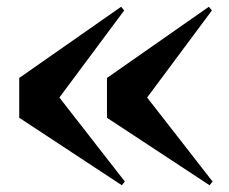

<svg xmlns="http://www.w3.org/2000/svg" viewBox="-20 -567 680 569"><path d="M297 -218V-336L599 -547L608 -536L416 -278L610 -29L601 -18ZM37 -218V-336L339 -547L348 -536L156 -278L350 -29L341 -18Z"/></svg>

Font: Reggae One
Style: Regular
Weight: 400
Designer: Fontworks Inc.
Foundry: Fontworks Inc.
Version: Version 1.100